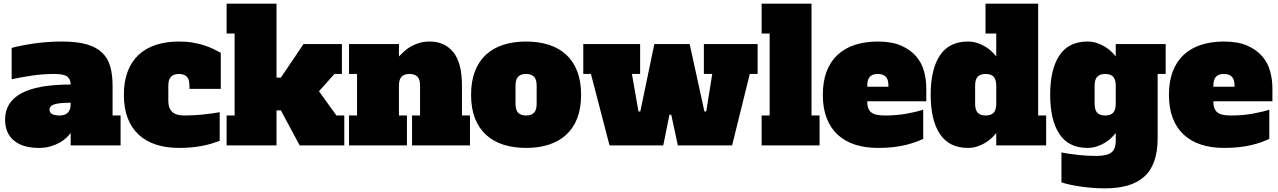

<svg xmlns="http://www.w3.org/2000/svg" viewBox="-20 -798 7017 1054"><path d="M368 -68Q359 -56 344 -41.5Q329 -27 307.5 -15Q286 -3 257.5 5.5Q229 14 193 14Q106 14 57 -26Q8 -66 8 -142Q8 -237 96.5 -285.5Q185 -334 368 -334Q368 -362 350 -377Q332 -392 276 -392Q216 -392 155.5 -383Q95 -374 44 -363V-535Q95 -549 169 -559.5Q243 -570 321 -570Q401 -570 454.5 -555Q508 -540 540 -509.5Q572 -479 585 -433.5Q598 -388 598 -328V-164H642V0H368ZM368 -234Q306 -234 279 -225.5Q252 -217 252 -196Q252 -164 307 -164Q368 -164 368 -228Z M904 -242Q904 -205 924.5 -184.5Q945 -164 993 -164Q1042 -164 1091 -169Q1140 -174 1186 -182V-25Q1167 -18 1145 -11Q1123 -4 1096 1.5Q1069 7 1036.5 10.5Q1004 14 963 14Q893 14 837 -4Q781 -22 741.5 -58.5Q702 -95 681 -149.5Q660 -204 660 -278Q660 -351 681 -406Q702 -461 741.5 -497.5Q781 -534 837 -552Q893 -570 962 -570Q1004 -570 1038.5 -564Q1073 -558 1101 -549Q1129 -540 1151.5 -529Q1174 -518 1192 -508V-310H1020V-328Q1020 -362 1005.5 -377Q991 -392 962 -392Q934 -392 919 -377Q904 -362 904 -328Z M1816 -392 1731 -297 1827 -164H1870V0H1625L1522 -192H1498V0H1224V-164H1268V-614H1224V-778H1498V-372H1522L1646 -556H1857V-392Z M2242 -164H2286V-328Q2286 -362 2271.5 -377Q2257 -392 2228 -392Q2199 -392 2184.5 -377Q2170 -362 2170 -328V-164H2214V0H1896V-164H1940V-392H1896V-556H2170V-488Q2182 -500 2197 -514.5Q2212 -529 2232.5 -541Q2253 -553 2279 -561.5Q2305 -570 2339 -570Q2421 -570 2468.5 -511.5Q2516 -453 2516 -328V-164H2560V0H2242Z M3170 -278Q3170 -204 3149 -149.5Q3128 -95 3088.5 -58.5Q3049 -22 2993 -4Q2937 14 2868 14Q2799 14 2743 -4Q2687 -22 2647.5 -58.5Q2608 -95 2587 -149.5Q2566 -204 2566 -278Q2566 -351 2587 -406Q2608 -461 2647.5 -497.5Q2687 -534 2743 -552Q2799 -570 2868 -570Q2937 -570 2993 -552Q3049 -534 3088.5 -497.5Q3128 -461 3149 -406Q3170 -351 3170 -278ZM2868 -164Q2897 -164 2911.5 -179Q2926 -194 2926 -228V-328Q2926 -362 2911.5 -377Q2897 -392 2868 -392Q2839 -392 2824.5 -377Q2810 -362 2810 -328V-228Q2810 -194 2824.5 -179Q2839 -164 2868 -164Z M3494 -556V-392H3449L3485 -186H3495L3572 -556H3766L3847 -186H3857L3890 -392H3844V-556H4139V-392H4096L3999 0H3701L3665 -168H3655L3621 0H3326L3224 -392H3182V-556Z M4161 -778H4435V-164H4479V0H4161V-164H4205V-614H4161Z M4799 -570Q4876 -570 4927 -547.5Q4978 -525 5009 -489Q5040 -453 5052.5 -407Q5065 -361 5065 -314V-242H4741V-236Q4741 -200 4761.5 -182Q4782 -164 4836 -164Q4902 -164 4957 -174Q5012 -184 5048 -196V-36Q5030 -27 5006.5 -18.5Q4983 -10 4953 -2.5Q4923 5 4885 9.5Q4847 14 4799 14Q4730 14 4674 -4Q4618 -22 4578.5 -58.5Q4539 -95 4518 -149.5Q4497 -204 4497 -278Q4497 -351 4518 -406Q4539 -461 4578.5 -497.5Q4618 -534 4674 -552Q4730 -570 4799 -570ZM4799 -392Q4770 -392 4755.5 -377Q4741 -362 4741 -328V-322H4857V-328Q4857 -362 4842.5 -377Q4828 -392 4799 -392Z M5449 -614H5390V-778H5679V-164H5723V0H5449V-68Q5440 -56 5425 -41.5Q5410 -27 5390.5 -15Q5371 -3 5346.5 5.5Q5322 14 5294 14Q5190 14 5139.5 -62.5Q5089 -139 5089 -278Q5089 -417 5139.5 -493.5Q5190 -570 5294 -570Q5322 -570 5346.5 -561.5Q5371 -553 5390.5 -541Q5410 -529 5425 -514.5Q5440 -500 5449 -488ZM5333 -228Q5333 -194 5347.5 -179Q5362 -164 5391 -164Q5420 -164 5434.5 -179Q5449 -194 5449 -228V-328Q5449 -362 5434.5 -377Q5420 -392 5391 -392Q5362 -392 5347.5 -377Q5333 -362 5333 -328Z M6105 -556H6379V-392H6335V-40Q6335 34 6316.5 86.5Q6298 139 6261 172Q6224 205 6170 220.5Q6116 236 6046 236Q5980 236 5912 226Q5844 216 5807 203V39Q5849 47 5898.5 52.5Q5948 58 5997 58Q6056 58 6080.5 39.5Q6105 21 6105 -25V-68Q6096 -56 6081 -41.5Q6066 -27 6046.5 -15Q6027 -3 6002.5 5.5Q5978 14 5950 14Q5846 14 5795.5 -62.5Q5745 -139 5745 -278Q5745 -417 5795.5 -493.5Q5846 -570 5950 -570Q5978 -570 6002.5 -561.5Q6027 -553 6046.5 -541Q6066 -529 6081 -514.5Q6096 -500 6105 -488ZM5989 -228Q5989 -194 6003.5 -179Q6018 -164 6047 -164Q6076 -164 6090.5 -179Q6105 -194 6105 -228V-328Q6105 -362 6090.5 -377Q6076 -392 6047 -392Q6018 -392 6003.5 -377Q5989 -362 5989 -328Z M6699 -570Q6776 -570 6827 -547.5Q6878 -525 6909 -489Q6940 -453 6952.5 -407Q6965 -361 6965 -314V-242H6641V-236Q6641 -200 6661.5 -182Q6682 -164 6736 -164Q6802 -164 6857 -174Q6912 -184 6948 -196V-36Q6930 -27 6906.5 -18.5Q6883 -10 6853 -2.5Q6823 5 6785 9.5Q6747 14 6699 14Q6630 14 6574 -4Q6518 -22 6478.5 -58.5Q6439 -95 6418 -149.5Q6397 -204 6397 -278Q6397 -351 6418 -406Q6439 -461 6478.5 -497.5Q6518 -534 6574 -552Q6630 -570 6699 -570ZM6699 -392Q6670 -392 6655.5 -377Q6641 -362 6641 -328V-322H6757V-328Q6757 -362 6742.5 -377Q6728 -392 6699 -392Z"/></svg>

Font: Alfa Slab One
Style: Regular
Weight: 400
Designer: JM Sole
Foundry: JM Sole
Version: Version 1.001